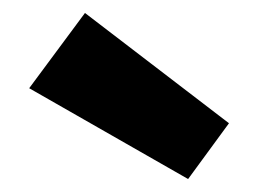

<svg xmlns="http://www.w3.org/2000/svg" viewBox="-20 -875 404 296"><path d="M111 -855 333 -685 270 -599 25 -739Z"/></svg>

Font: Bitter Thin ExtraBold
Style: Regular
Weight: 800
Version: Version 3.020